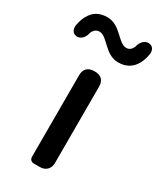

<svg xmlns="http://www.w3.org/2000/svg" viewBox="-257 -888 803 959"><g transform="rotate(30 144.5 -408.5)"><path d="M202 -275V-494C202 -532 183 -551 145 -551C107 -551 87 -532 87 -494V-25C87 -10 97 0 112 0H144H147C180 0 202 -22 202 -55ZM-24 -774C-38 -755 -47 -731 -52 -701C-54 -677 -43 -658 -19 -657C6 -656 24 -681 28 -705C36 -724 49 -735 67 -735C114 -735 146 -648 223 -648C264 -648 293 -664 313 -691C327 -710 336 -735 341 -765C343 -789 332 -807 308 -808C284 -809 265 -786 260 -762C253 -742 240 -731 222 -731C175 -731 142 -817 66 -817C25 -817 -5 -802 -24 -774Z"/></g></svg>

Font: GenSenRounded2 TW M
Style: Regular
Weight: 500
Version: Version 2.100;PS 2.1;hotconv 16.6.51;makeotf.lib2.5.65220 DE